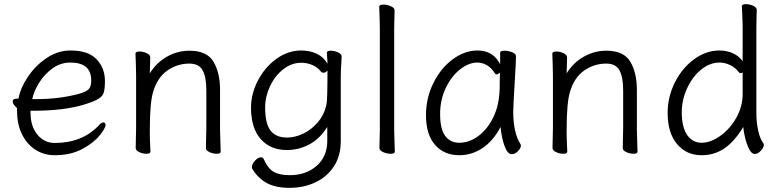

<svg xmlns="http://www.w3.org/2000/svg" viewBox="-20 -729 3752 924"><path d="M244 -41Q375 -41 455 -125Q467 -140 478 -140Q482 -140 485 -136.5Q488 -133 488 -128Q488 -112 458.5 -76Q429 -40 374 -11Q319 18 244 18Q192 18 151 -8Q110 -34 86 -82.5Q62 -131 62 -195V-209Q53 -216 47 -225Q41 -234 41 -241Q41 -254 60 -254L69 -255Q78 -305 114 -359Q150 -413 204 -449.5Q258 -486 319 -486Q405 -486 445 -443.5Q485 -401 485 -340Q485 -302 479.5 -284Q474 -266 454 -253.5Q434 -241 389 -227Q291 -196 140 -196H127V-186Q127 -121 160 -81Q193 -41 244 -41ZM362 -278Q397 -288 408 -301Q419 -314 419 -341Q419 -385 394 -406.5Q369 -428 318 -428Q272 -428 233 -400Q194 -372 168.5 -331Q143 -290 135 -252H155Q267 -252 362 -278Z M973 -115V-293Q973 -357 955.5 -390Q938 -423 891 -423Q834 -423 786 -390Q738 -357 717 -287Q701 -234 701 -105V-89Q701 -63 703 -21L704 1Q704 11 685 11Q667 11 650 3Q633 -5 633 -17L635 -115V-364L634 -413L632 -471Q632 -481 651 -481Q669 -481 686 -473Q703 -465 703 -453L701 -376Q733 -428 784 -456.5Q835 -485 891 -485Q977 -485 1008 -431Q1039 -377 1039 -297V-105L1040 -67L1042 1Q1042 11 1023 11Q1005 11 988 3Q971 -5 971 -16V-17Z M1361 -7Q1281 -7 1234.5 -60Q1188 -113 1188 -211Q1188 -278 1221.5 -342Q1255 -406 1310.5 -446Q1366 -486 1429 -486Q1472 -486 1505 -470Q1538 -454 1556 -422Q1556 -436 1554.5 -451Q1553 -466 1553 -475Q1553 -485 1572 -485Q1589 -485 1606.5 -477Q1624 -469 1624 -458V-457L1623 -431Q1620 -397 1620 -358V-50Q1620 21 1587 71.5Q1554 122 1498 148.5Q1442 175 1374 175Q1307 175 1265 152.5Q1223 130 1195 85Q1192 81 1192 76Q1192 61 1207 44.5Q1222 28 1236 28Q1246 28 1250 38Q1268 80 1295.5 97Q1323 114 1374 114Q1453 114 1504 69Q1555 24 1555 -51V-118Q1519 -61 1468.5 -34Q1418 -7 1361 -7ZM1537 -379Q1529 -379 1524 -385Q1509 -405 1483.5 -416Q1458 -427 1430 -427Q1383 -427 1343 -395.5Q1303 -364 1279.5 -314Q1256 -264 1256 -212Q1256 -134 1282 -100.5Q1308 -67 1361 -67Q1399 -67 1438.5 -85.5Q1478 -104 1509 -140Q1540 -176 1551 -225Q1556 -246 1556 -390Q1548 -379 1537 -379Z M1807 -639 1805 -697Q1805 -707 1825 -707Q1843 -707 1861 -699Q1879 -691 1879 -679Q1879 -658 1878 -643L1877 -590V-105L1878 -67L1880 1Q1880 11 1860 11Q1842 11 1824 3Q1806 -5 1806 -17L1808 -105V-590Z M2456 -314Q2450 -214 2450 -193Q2450 -89 2485 -35Q2487 -31 2487 -29Q2487 -17 2473 -2Q2459 13 2443 13Q2422 13 2407.5 -28Q2393 -69 2389 -118Q2353 -50 2301.5 -16Q2250 18 2191 18Q2117 18 2073.5 -32Q2030 -82 2030 -175Q2030 -257 2065.5 -329Q2101 -401 2158.5 -443.5Q2216 -486 2277 -486Q2354 -486 2387 -420V-475Q2387 -485 2408 -485Q2427 -485 2445 -477.5Q2463 -470 2463 -459V-457Q2463 -434 2460 -385Q2457 -336 2456 -314ZM2369 -371Q2365 -371 2362 -375Q2346 -402 2323.5 -415Q2301 -428 2277 -428Q2236 -428 2194 -395Q2152 -362 2125 -305Q2098 -248 2098 -180Q2098 -108 2122.5 -75Q2147 -42 2190 -42Q2238 -42 2281.5 -74Q2325 -106 2353 -162.5Q2381 -219 2384 -291Q2385 -301 2385 -335L2386 -380Q2377 -371 2369 -371Z M2979 -115V-293Q2979 -357 2961.5 -390Q2944 -423 2897 -423Q2840 -423 2792 -390Q2744 -357 2723 -287Q2707 -234 2707 -105V-89Q2707 -63 2709 -21L2710 1Q2710 11 2691 11Q2673 11 2656 3Q2639 -5 2639 -17L2641 -115V-364L2640 -413L2638 -471Q2638 -481 2657 -481Q2675 -481 2692 -473Q2709 -465 2709 -453L2707 -376Q2739 -428 2790 -456.5Q2841 -485 2897 -485Q2983 -485 3014 -431Q3045 -377 3045 -297V-105L3046 -67L3048 1Q3048 11 3029 11Q3011 11 2994 3Q2977 -5 2977 -16V-17Z M3552 -661Q3550 -691 3550 -699Q3550 -709 3570 -709Q3588 -709 3605 -701Q3622 -693 3622 -681Q3622 -665 3621 -653L3620 -592V-185Q3620 -140 3629 -99.5Q3638 -59 3654 -39Q3656 -35 3656 -32Q3656 -19 3641.5 -3.5Q3627 12 3612 12Q3597 12 3585 -12Q3573 -36 3565.5 -67.5Q3558 -99 3557 -118Q3514 -47 3465.5 -14.5Q3417 18 3357 18Q3283 18 3238 -36Q3193 -90 3193 -186Q3193 -263 3228 -332.5Q3263 -402 3320.5 -444Q3378 -486 3442 -486Q3479 -486 3508.5 -472Q3538 -458 3554 -434V-593Q3554 -619 3552 -661ZM3544 -377Q3539 -377 3535 -382Q3520 -403 3494.5 -415.5Q3469 -428 3443 -428Q3395 -428 3353 -393Q3311 -358 3286 -302.5Q3261 -247 3261 -189Q3261 -117 3287 -79.5Q3313 -42 3357 -42Q3399 -42 3445.5 -74.5Q3492 -107 3523 -161.5Q3554 -216 3554 -276V-381Q3550 -377 3544 -377Z"/></svg>

Font: Iansui
Style: Regular
Weight: 400
Designer: But Ko / Fontworks Inc.
Foundry: zi-hi.com / Fontworks Inc.
Version: Version 1.002